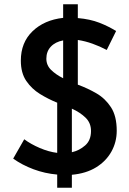

<svg xmlns="http://www.w3.org/2000/svg" viewBox="-20 -815 607 903"><path d="M249 68V6Q191 1 137.5 -19Q84 -39 42 -69L94 -160Q125 -137 167 -119Q209 -101 249 -96V-332Q207 -349 168 -373Q129 -397 103.5 -434.5Q78 -472 78 -530Q78 -615 133 -668Q188 -721 277 -731V-795H346V-730Q404 -725 447.5 -708Q491 -691 526 -669L482 -580Q450 -597 415 -609.5Q380 -622 346 -627V-417L348 -416Q392 -400 433.5 -376Q475 -352 502 -310.5Q529 -269 529 -200Q529 -147 504 -102Q479 -57 432 -28Q385 1 318 7V68ZM198 -539Q198 -508 220.5 -486Q243 -464 277 -447V-625Q240 -618 219 -595.5Q198 -573 198 -539ZM408 -199Q408 -237 382 -262Q356 -287 318 -304V-99Q353 -107 380.5 -131Q408 -155 408 -199Z"/></svg>

Font: Synthetic SemiBold
Style: Regular
Weight: 600
Designer: Santiago Orozco
Foundry: Typemade
Version: Version 2.000; ttfautohint (v1.8.4.7-5d5b)